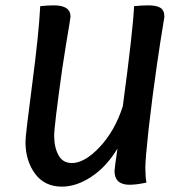

<svg xmlns="http://www.w3.org/2000/svg" viewBox="-20 -686 649 716"><path d="M438 -290Q476 -573 480 -663Q508 -666 533 -666Q563 -666 578 -657Q593 -648 593 -623Q593 -620 586 -579.5Q579 -539 564 -436Q549 -333 534 -203Q522 -93 522 -61Q522 -29 526 -5Q488 3 463 3Q407 3 407 -49Q407 -55 418 -132Q377 -64 321 -27Q265 10 211 10Q146 10 110.5 -38.5Q75 -87 75 -157Q75 -182 100 -371.5Q125 -561 130 -663Q157 -666 181 -666Q243 -666 243 -624Q243 -621 239 -597Q235 -573 227 -525Q219 -477 212 -429Q182 -215 182 -180Q182 -137 198 -107.5Q214 -78 248 -78Q296 -78 352.5 -138.5Q409 -199 438 -290Z"/></svg>

Font: Overlock
Style: Bold Italic
Weight: 700
Designer: Dario Muhafara
Foundry: Dario Manuel Muhafara
Version: Version 1.002